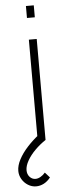

<svg xmlns="http://www.w3.org/2000/svg" viewBox="-100 -750 365 1023"><g transform="rotate(-5 82.5 -239.0)"><path d="M51 242Q28 242 7.8 229.5Q-12.5 217 -24.8 196.2Q-37 175.5 -37 152Q-37 123 -20 90.8Q-3 58.5 25.8 27Q54.5 -4.5 91 -33L122 0Q91 20.5 64.8 46.8Q38.5 73 22.8 100.8Q7 128.5 7 152Q7 174 20 188Q33 202 51 202Q64 202 77.8 194.2Q91.5 186.5 103 173L128 201Q112 221.5 92 231.8Q72 242 51 242ZM80 -656V-720H122V-656ZM80 0V-540H122V0Z"/></g></svg>

Font: Manrope
Style: Regular
Weight: 400
Designer: Mikhail Sharanda
Foundry: Mikhail Sharanda
Version: Version 4.503